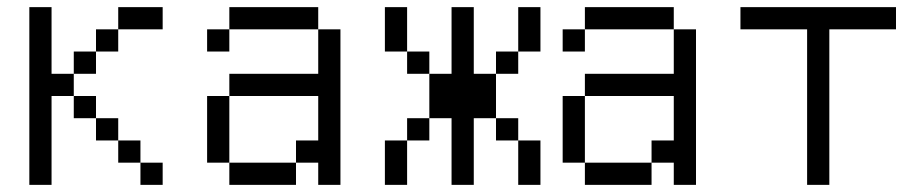

<svg xmlns="http://www.w3.org/2000/svg" viewBox="-20 -520 2540 540"><path d="M437.5 0V-62.5H375V0ZM437.5 -437.5V-500H312.5V-437.5H250V-375H187.5V-312.5H125V-500H62.5Q62.5 -500 62.5 0H125Q125 0 125 -250H187.5V-187.5H250V-125H312.5V-62.5H375V-125H312.5V-187.5H250V-250H187.5V-312.5H250V-375H312.5V-437.5Z M625 -62.5V0H812.5V-62.5ZM625 -62.5V-250H562.5V-62.5ZM875 -62.5V0H937.5V-437.5H875Q875 -437.5 875 -312.5H625V-250H875Q875 -250 875 -125H812.5V-62.5ZM625 -437.5H562.5V-375H625ZM625 -437.5H875V-500H625Z M1062.5 -125Q1062.5 -125 1062.5 0H1125Q1125 0 1125 -125ZM1250 -187.5V0H1312.5V-187.5H1375V-125H1437.5Q1437.5 -125 1437.5 0H1500Q1500 0 1500 -125H1437.5V-187.5H1375Q1375 -187.5 1375 -312.5H1312.5V-500H1250V-312.5H1187.5Q1187.5 -312.5 1187.5 -187.5H1125V-125H1187.5V-187.5ZM1187.5 -312.5V-375H1125V-312.5ZM1375 -312.5H1437.5V-375H1375ZM1125 -375Q1125 -375 1125 -500H1062.5Q1062.5 -500 1062.5 -375ZM1437.5 -375H1500Q1500 -375 1500 -500H1437.5Q1437.5 -500 1437.5 -375Z M1625 -62.5V0H1812.5V-62.5ZM1625 -62.5V-250H1562.5V-62.5ZM1875 -62.5V0H1937.5V-437.5H1875Q1875 -437.5 1875 -312.5H1625V-250H1875Q1875 -250 1875 -125H1812.5V-62.5ZM1625 -437.5H1562.5V-375H1625ZM1625 -437.5H1875V-500H1625Z M2500 -437.5V-500H2062.5V-437.5H2250V0H2312.5V-437.5Z"/></svg>

Font: Unifont
Style: Regular
Weight: 500
Version: Version 13.0.05